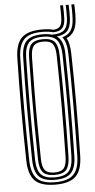

<svg xmlns="http://www.w3.org/2000/svg" viewBox="-62 -960 499 1004"><g transform="rotate(-5 188.0 -458.5)"><path d="M188.2 7.2Q112.8 7.2 80.4 -25.1Q48 -57.5 46.5 -131.5Q45 -208.8 44.2 -275.1Q43.5 -341.5 43.5 -403.9Q43.5 -466.2 44.2 -530.8Q45 -595.2 46.5 -668.5Q48 -742.8 80.4 -775Q112.8 -807.2 188.2 -807.2Q223 -807.2 247.8 -800.5Q269.8 -801.8 280.9 -813.1Q292 -824.5 293.5 -852.5Q294.2 -866 294.1 -886.1Q294 -906.2 293.2 -924H308.5Q309.5 -906 309.5 -886.2Q309.5 -866.5 309 -852.2Q307 -818 292.2 -803Q277.5 -788 245.2 -787.5Q222 -794.5 188.2 -794.5Q119.5 -794.5 91.4 -764.6Q63.2 -734.8 61.8 -668.2Q60.2 -591 59.5 -524.4Q58.8 -457.8 58.9 -395.1Q59 -332.5 59.6 -268.2Q60.2 -204 61.8 -131.8Q63.2 -65.2 91.5 -35.4Q119.8 -5.5 188.2 -5.5Q255 -5.5 283.9 -35Q312.8 -64.5 314.2 -131.8Q315.5 -202 316.2 -267.2Q317 -332.5 317 -396.6Q317 -460.8 316.4 -527.8Q315.8 -594.8 314.2 -668Q313.8 -696.8 308.1 -719.2Q302.5 -741.8 290.5 -757.2Q320.2 -765 335.1 -786.6Q350 -808.2 352.2 -847.5Q353 -858.2 353.1 -872.4Q353.2 -886.5 353 -900.2Q352.8 -914 352.2 -924H367.5Q368 -914.2 368.4 -900.2Q368.8 -886.2 368.6 -872Q368.5 -857.8 367.5 -846.5Q365.5 -808.5 352.1 -785.1Q338.8 -761.8 312.5 -750.8Q328.5 -720.5 329.5 -668.5Q331 -597.8 331.8 -531.5Q332.5 -465.2 332.4 -400.4Q332.2 -335.5 331.6 -269Q331 -202.5 329.5 -131.5Q327.8 -57.8 295.4 -25.2Q263 7.2 188.2 7.2ZM188.2 -31Q240.5 -31 261.4 -54.9Q282.2 -78.8 283.5 -132.8Q285 -212.8 285.6 -278.8Q286.2 -344.8 286.2 -405.5Q286.2 -466.2 285.5 -529.5Q284.8 -592.8 283.5 -667.2Q282.2 -720.2 261.8 -744.6Q241.2 -769 188.2 -769Q136 -769 114.9 -745.6Q93.8 -722.2 92.5 -667.8Q91 -594.5 90.2 -529.4Q89.5 -464.2 89.6 -401.4Q89.8 -338.5 90.4 -272.8Q91 -207 92.5 -132.2Q93.8 -77 115.4 -54Q137 -31 188.2 -31ZM188.2 -43.8Q144.5 -43.8 126.6 -64.1Q108.8 -84.5 108 -132.5Q106 -236 105.4 -321.1Q104.8 -406.2 105.5 -488.9Q106.2 -571.5 108 -667.2Q108.8 -715.5 126.5 -735.9Q144.2 -756.2 188.2 -756.2Q233 -756.2 250.1 -735Q267.2 -713.8 268 -666.8Q269.5 -584.2 270.1 -518.1Q270.8 -452 270.8 -392.2Q270.8 -332.5 270.1 -270.1Q269.5 -207.8 268 -133.2Q267.2 -86.2 250 -65Q232.8 -43.8 188.2 -43.8ZM188.2 -56.5Q225.5 -56.5 238.8 -75Q252 -93.5 252.8 -133.8Q254.2 -212.8 254.9 -276.9Q255.5 -341 255.5 -400.6Q255.5 -460.2 254.9 -524Q254.2 -587.8 252.8 -666.2Q252 -707.2 238.5 -725.4Q225 -743.5 188.2 -743.5Q152.8 -743.5 138.4 -726.5Q124 -709.5 123.2 -667Q121.5 -569 120.8 -484.9Q120 -400.8 120.8 -316.5Q121.5 -232.2 123.2 -133Q124 -91.2 138.1 -73.9Q152.2 -56.5 188.2 -56.5ZM188.2 -18.2Q128.5 -18.2 103.5 -44.5Q78.5 -70.8 77.2 -132Q75.8 -209.2 75 -276Q74.2 -342.8 74.2 -405.2Q74.2 -467.8 75 -531.8Q75.8 -595.8 77.2 -667.8Q78.2 -729.5 103.5 -755.6Q128.8 -781.8 188.2 -781.8Q216.5 -781.8 236.5 -775.8H242.8Q282.8 -775.8 301.8 -792.9Q320.8 -810 323 -852.2Q323.5 -867 323.5 -886.9Q323.5 -906.8 322.8 -924H338Q339 -903.5 339.1 -883.8Q339.2 -864 338.2 -848.5Q335.8 -806.8 317.6 -787.1Q299.5 -767.5 262.2 -764Q280.8 -751 289.5 -727.4Q298.2 -703.8 298.8 -667.8Q300.2 -588 300.9 -521.1Q301.5 -454.2 301.5 -392.5Q301.5 -330.8 300.8 -267.6Q300 -204.5 298.8 -132.2Q297.5 -72.5 272.9 -45.4Q248.2 -18.2 188.2 -18.2Z"/></g></svg>

Font: Big Shoulders Inline Display Thin Medium
Style: Regular
Weight: 500
Version: Version 2.002